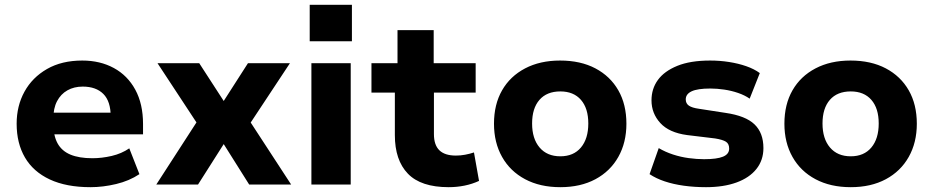

<svg xmlns="http://www.w3.org/2000/svg" viewBox="-20 -765 3869 796"><path d="M355 11Q255 11 186.5 -21Q118 -53 83.5 -112Q49 -171 49 -252Q49 -326 81.5 -385Q114 -444 175 -479Q236 -514 321 -514Q395 -514 452 -483Q509 -452 541 -393Q573 -334 573 -251V-208H178V-298H451L439 -281Q439 -345 408.5 -375.5Q378 -406 323 -406Q287 -406 259.5 -390.5Q232 -375 216.5 -345.5Q201 -316 201 -272V-255Q201 -203 218.5 -171Q236 -139 272 -124Q308 -109 363 -109Q402 -109 443 -118.5Q484 -128 516 -150L558 -43Q516 -15 461.5 -2Q407 11 355 11Z M628 0 822 -300 827 -208 633 -503H806L909 -344H906L1008 -503H1182L987 -208L992 -299L1187 0H1013L906 -170H909L801 0Z M1264 -594V-745H1439V-594ZM1271 0V-503H1434V0Z M1840 11Q1725 11 1671 -45Q1617 -101 1617 -205V-381H1520V-503H1628V-640H1778V-503H1952V-381H1779V-209Q1779 -164 1801.5 -142Q1824 -120 1870 -120Q1889 -120 1908 -123.5Q1927 -127 1945 -133L1966 -15Q1938 -2 1906 4.5Q1874 11 1840 11Z M2303 11Q2219 11 2157 -22Q2095 -55 2061.5 -114.5Q2028 -174 2028 -252Q2028 -332 2061.5 -390.5Q2095 -449 2157 -481.5Q2219 -514 2302 -514Q2387 -514 2448.5 -481.5Q2510 -449 2543.5 -390.5Q2577 -332 2577 -252Q2577 -174 2543.5 -114.5Q2510 -55 2448.5 -22Q2387 11 2303 11ZM2303 -117Q2358 -117 2388.5 -153.5Q2419 -190 2419 -253Q2419 -316 2388.5 -351Q2358 -386 2303 -386Q2247 -386 2216.5 -351Q2186 -316 2186 -253Q2186 -190 2217 -153.5Q2248 -117 2303 -117Z M2907 11Q2859 11 2815.5 5Q2772 -1 2736 -13Q2700 -25 2673 -43L2711 -151Q2738 -135 2770 -124.5Q2802 -114 2835.5 -109.5Q2869 -105 2899 -105Q2952 -105 2977.5 -115.5Q3003 -126 3003 -149Q3003 -169 2989.5 -177.5Q2976 -186 2945 -191L2829 -205Q2754 -215 2717.5 -255Q2681 -295 2681 -349Q2681 -397 2707.5 -433.5Q2734 -470 2788 -492Q2842 -514 2924 -514Q2964 -514 3002.5 -508Q3041 -502 3074 -490.5Q3107 -479 3130 -462L3088 -356Q3068 -370 3040.5 -379.5Q3013 -389 2983 -393.5Q2953 -398 2925 -398Q2872 -398 2847.5 -386.5Q2823 -375 2823 -353Q2823 -336 2836 -327Q2849 -318 2878 -314L2988 -297Q3071 -285 3108 -249.5Q3145 -214 3145 -151Q3145 -101 3116 -64.5Q3087 -28 3033.5 -8.5Q2980 11 2907 11Z M3507 11Q3423 11 3361 -22Q3299 -55 3265.5 -114.5Q3232 -174 3232 -252Q3232 -332 3265.5 -390.5Q3299 -449 3361 -481.5Q3423 -514 3506 -514Q3591 -514 3652.5 -481.5Q3714 -449 3747.5 -390.5Q3781 -332 3781 -252Q3781 -174 3747.5 -114.5Q3714 -55 3652.5 -22Q3591 11 3507 11ZM3507 -117Q3562 -117 3592.5 -153.5Q3623 -190 3623 -253Q3623 -316 3592.5 -351Q3562 -386 3507 -386Q3451 -386 3420.5 -351Q3390 -316 3390 -253Q3390 -190 3421 -153.5Q3452 -117 3507 -117Z"/></svg>

Font: Nunito Sans 7pt ExtraBold
Style: Regular
Weight: 800
Designer: Vernon Adams
Foundry: Vernon Adams
Version: Version 3.101;gftools[0.9.27]